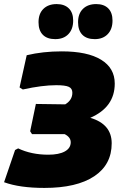

<svg xmlns="http://www.w3.org/2000/svg" viewBox="-28 -910 595 942"><path d="M250 -890Q288 -890 309.5 -869Q331 -848 331 -809Q331 -767 307.5 -742.5Q284 -718 243 -718Q203 -718 182 -739.5Q161 -761 161 -801Q161 -843 185 -866.5Q209 -890 250 -890ZM444 -890Q482 -890 503 -869Q524 -848 524 -809Q524 -767 500.5 -742.5Q477 -718 437 -718Q397 -718 376 -739.5Q355 -761 355 -801Q355 -843 379 -866.5Q403 -890 444 -890ZM190 12Q68 12 -8 -16L46 -174L61 -182Q126 -151 209 -151Q261 -151 290 -167Q319 -183 319 -212Q319 -237 289 -252H129L120 -266L148 -400L292 -398Q327 -419 327 -455Q327 -476 309.5 -484Q292 -492 248 -492Q179 -492 84 -471L68 -481L103 -639Q182 -658 275 -658Q401 -658 468 -617Q535 -576 535 -500Q535 -384 415 -332Q520 -301 520 -207Q520 -102 434 -45Q348 12 190 12Z"/></svg>

Font: Alegreya Sans Black
Style: Italic
Weight: 900
Italic angle: -7°
Designer: Juan Pablo del Peral
Foundry: Huerta Tipografica
Version: Version 2.007